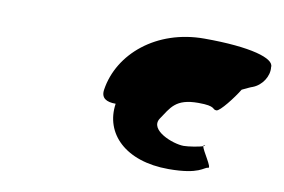

<svg xmlns="http://www.w3.org/2000/svg" viewBox="-51 -762 803 543"><g transform="rotate(10 350.5 -490.5)"><path d="M242 -490C238 -465 254 -456 281 -456C268 -369 336 -300 460 -300C550 -300 558 -323 570 -323C581 -323 547 -369 546 -381C536 -377 504 -372 491 -372C460 -372 388 -400 411 -436C435 -471 445 -499 511 -499C564 -499 551 -487 565 -487C575 -487 610 -532 625 -557C640 -564 650 -569 654 -570C681 -580 699 -609 696 -634C700 -660 630 -681 496 -681C359 -681 258 -595 242 -490ZM546 -381C550 -383 553 -384 549 -384C547 -384 546 -383 546 -381Z"/></g></svg>

Font: Ampere
Style: SuExtIta
Weight: 400
Version: Version 1